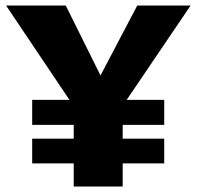

<svg xmlns="http://www.w3.org/2000/svg" viewBox="-20 -678 715 698"><path d="M262 -271 2 -658H219L376 -342ZM248 0V-376H426V0ZM97 -84V-174H577V-84ZM97 -224V-315H577V-224ZM404 -261 313 -342 479 -658H673Z"/></svg>

Font: Ysabeau Infant Black
Style: Regular
Weight: 900
Designer: Christian Thalmann (Catharsis Fonts)
Version: Version 2.001;gftools[0.9.30]; featfreeze: ss01,ss02,lnum